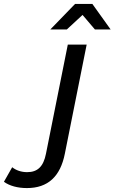

<svg xmlns="http://www.w3.org/2000/svg" viewBox="-197 -757 583 977"><path d="M273 -737H185L59 -607H143L223 -681L286 -607H366ZM37 25C24 91 -6 119 -59 119C-88 119 -115 110 -135 94L-177 168C-148 189 -107 200 -60 200C47 200 110 141 133 25L244 -530H148Z"/></svg>

Font: AWKNG-Font Medium
Style: Italic
Weight: 500
Italic angle: -11.3°
Designer: Awakening Church
Foundry: Awakening Church
Version: Version 1.700;PS 001.700;hotconv 1.0.88;makeotf.lib2.5.64775